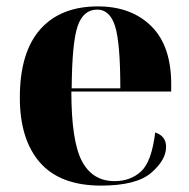

<svg xmlns="http://www.w3.org/2000/svg" viewBox="-20 -570 592 600"><path d="M296 10Q406 10 452.5 -30Q499 -70 499 -111Q499 -145 465 -156Q454 -65 421 -34.5Q388 -4 338 -4Q269 -4 236 -66.5Q203 -129 203 -284H515V-307Q515 -427 452.5 -488.5Q390 -550 286 -550Q169 -550 105.5 -478Q42 -406 42 -265Q42 -134 105 -62Q168 10 296 10ZM204 -294Q205 -436 222.5 -488Q240 -540 284 -540Q323 -540 339.5 -488.5Q356 -437 356 -294Z"/></svg>

Font: Noto Serif Display SemiCondensed Extra
Style: Regular
Weight: 800
Width: 4
Designer: Monotype Design Team
Foundry: Monotype Imaging Inc.
Version: Version 1.900